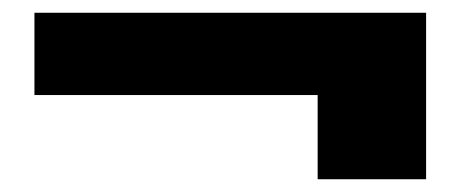

<svg xmlns="http://www.w3.org/2000/svg" viewBox="-20 -462 723 301"><path d="M34 -442H648V-181H478V-313H34Z"/></svg>

Font: Parkinsans Light
Style: Bold
Weight: 700
Version: Version 1.000